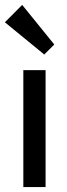

<svg xmlns="http://www.w3.org/2000/svg" viewBox="-29 -760 271 780"><path d="M65.8 0V-475H156.2V0ZM150.8 -538.5 -9.2 -669.5 61.2 -740 191.5 -579.2Z"/></svg>

Font: Outfit Thin
Style: Regular
Weight: 100
Designer: Rodrigo Fuenzalida
Foundry: fragTYPE
Version: Version 1.000